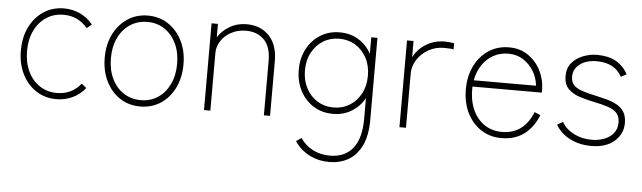

<svg xmlns="http://www.w3.org/2000/svg" viewBox="-46 -660 3526 1054"><g transform="rotate(5 1717.0 -133.0)"><path d="M270 11Q207 11 158 -21Q109 -53 81 -109.5Q53 -166 53 -239Q53 -312 81 -368.5Q109 -425 158 -457Q207 -489 270 -489Q317 -489 358 -470Q399 -451 429 -414L402 -392Q351 -454 270 -454Q217 -454 175.5 -427Q134 -400 110.5 -351.5Q87 -303 87 -239Q87 -175 110.5 -126Q134 -77 175.5 -50Q217 -23 270 -23Q351 -23 402 -86L429 -64Q399 -27 358 -8Q317 11 270 11Z M732 11Q669 11 620 -21Q571 -53 543 -110Q515 -167 515 -240Q515 -313 543 -369Q571 -425 620 -457.5Q669 -490 732 -490Q795 -490 844 -457.5Q893 -425 921 -369Q949 -313 949 -240Q949 -167 921 -110Q893 -53 844 -21Q795 11 732 11ZM732 -24Q785 -24 826 -51Q867 -78 890.5 -127Q914 -176 914 -240Q914 -304 890.5 -352.5Q867 -401 826 -428Q785 -455 732 -455Q679 -455 637.5 -428Q596 -401 572.5 -352.5Q549 -304 549 -240Q549 -176 572.5 -127Q596 -78 637.5 -51Q679 -24 732 -24Z M1083 0V-478H1118V-404Q1141 -441 1182.5 -465.5Q1224 -490 1276 -490Q1353 -490 1400 -440.5Q1447 -391 1447 -301V0H1413V-301Q1413 -378 1375 -416Q1337 -454 1276 -454Q1230 -454 1194 -434.5Q1158 -415 1138 -384Q1118 -353 1118 -318V0Z M1793 224Q1732 224 1682.5 198.5Q1633 173 1601 126L1630 106Q1657 146 1699 167.5Q1741 189 1793 189Q1875 189 1919 134Q1963 79 1963 -27V-143Q1938 -97 1893 -69Q1848 -41 1789 -41Q1729 -41 1682.5 -70Q1636 -99 1609 -150Q1582 -201 1582 -266Q1582 -331 1609 -381.5Q1636 -432 1682.5 -461Q1729 -490 1789 -490Q1848 -490 1893 -462Q1938 -434 1963 -387V-478H1997V-27Q1997 63 1969 118.5Q1941 174 1895 199Q1849 224 1793 224ZM1789 -76Q1839 -76 1878 -100Q1917 -124 1940 -167Q1963 -210 1963 -266Q1963 -322 1940 -364.5Q1917 -407 1878 -431Q1839 -455 1789 -455Q1740 -455 1701 -431Q1662 -407 1639 -364.5Q1616 -322 1616 -266Q1616 -210 1639 -167Q1662 -124 1701 -100Q1740 -76 1789 -76Z M2160 0V-478H2196V-388Q2217 -432 2263 -461Q2309 -490 2367 -490Q2380 -490 2394.5 -488.5Q2409 -487 2419 -485V-451Q2412 -453 2396.5 -454Q2381 -455 2367 -455Q2319 -455 2280.5 -433Q2242 -411 2219 -375.5Q2196 -340 2196 -299V0Z M2722 11Q2659 11 2610 -21Q2561 -53 2533 -109.5Q2505 -166 2505 -239Q2505 -312 2533 -368.5Q2561 -425 2610 -457Q2659 -489 2722 -489Q2785 -489 2830 -456.5Q2875 -424 2898.5 -375Q2922 -326 2922 -275V-257H2540Q2537 -191 2558 -138Q2579 -85 2621.5 -54Q2664 -23 2722 -23Q2843 -23 2892 -147L2925 -133Q2866 11 2722 11ZM2544 -292H2887Q2883 -335 2861 -371.5Q2839 -408 2803.5 -431Q2768 -454 2722 -454Q2654 -454 2606 -410Q2558 -366 2544 -292Z M3218 11Q3152 11 3100 -15.5Q3048 -42 3021 -89L3052 -107Q3074 -68 3118.5 -45.5Q3163 -23 3218 -23Q3253 -23 3284.5 -34.5Q3316 -46 3336 -70Q3356 -94 3356 -130Q3356 -164 3338.5 -182.5Q3321 -201 3289 -211.5Q3257 -222 3212 -231Q3173 -239 3134 -251Q3095 -263 3069.5 -288Q3044 -313 3044 -360Q3044 -403 3067.5 -431.5Q3091 -460 3129 -475Q3167 -490 3208 -490Q3327 -490 3377 -398L3347 -381Q3307 -455 3208 -455Q3150 -455 3115 -428Q3080 -401 3080 -360Q3080 -329 3096.5 -312Q3113 -295 3144 -285Q3175 -275 3218 -266Q3249 -259 3279.5 -251Q3310 -243 3335.5 -229Q3361 -215 3376 -191.5Q3391 -168 3391 -130Q3391 -70 3344.5 -29.5Q3298 11 3218 11Z"/></g></svg>

Font: Zen Kaku Gothic Antique Light
Style: Regular
Weight: 300
Designer: Yoshimichi Ohira
Foundry: Positype
Version: Version 1.001